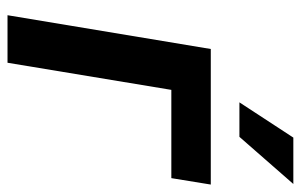

<svg xmlns="http://www.w3.org/2000/svg" viewBox="-165 -636 801 511"><g transform="rotate(90 235.5 -380.5)"><path d="M471.2 -541 454.1 -436H219.2L147 0H20.5L110.4 -541ZM252.4 -617.2 346.2 -760.7H469.7L344.2 -617.2Z"/></g></svg>

Font: Inter 17pt SemiBold
Style: Italic
Weight: 600
Italic angle: -9.3988°
Version: Version 4.001;git-66647c0bb